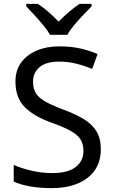

<svg xmlns="http://www.w3.org/2000/svg" viewBox="-20 -964 589 994"><path d="M502 -191Q502 -96 433 -43Q364 10 247 10Q187 10 136 1Q85 -8 51 -24V-110Q87 -94 140.5 -81Q194 -68 251 -68Q331 -68 371.5 -99Q412 -130 412 -183Q412 -218 397 -242Q382 -266 345.5 -286.5Q309 -307 244 -330Q153 -363 106.5 -411Q60 -459 60 -542Q60 -599 89 -639.5Q118 -680 169.5 -702Q221 -724 288 -724Q347 -724 396 -713Q445 -702 485 -684L457 -607Q420 -623 376.5 -634Q333 -645 286 -645Q219 -645 185 -616.5Q151 -588 151 -541Q151 -505 166 -481Q181 -457 215 -438Q249 -419 307 -397Q370 -374 413.5 -347.5Q457 -321 479.5 -284Q502 -247 502 -191ZM239 -784Q226 -807 204 -833.5Q182 -860 158 -886Q134 -912 116 -931V-944H176Q202 -927 230 -903Q258 -879 283 -852Q310 -879 338 -903Q366 -927 392 -944H454V-931Q435 -912 410.5 -886Q386 -860 363.5 -833.5Q341 -807 329 -784Z"/></svg>

Font: Noto Sans Hebrew Droid SemiBold
Style: Regular
Weight: 600
Designer: Monotype Design Team
Foundry: Monotype Imaging Inc.
Version: Version 1.100; ttfautohint (v1.8.4.7-5d5b)